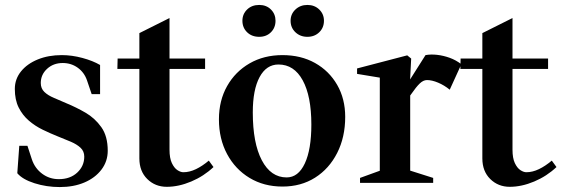

<svg xmlns="http://www.w3.org/2000/svg" viewBox="-20 -740 2272 777"><path d="M222 17Q168 17 119.5 1.5Q71 -14 50 -39L58 -150H91L109 -95Q121 -59 150.5 -37Q180 -15 218 -15Q264 -15 292.5 -41.5Q321 -68 321 -106Q321 -128 306 -142Q291 -156 266.5 -166.5Q242 -177 214 -188Q184 -200 153 -215Q122 -230 96.5 -252Q71 -274 55.5 -305Q40 -336 40 -380Q40 -420 65 -451Q90 -482 133 -499.5Q176 -517 230 -517Q271 -517 313.5 -505.5Q356 -494 385 -477V-359H351L332 -415Q321 -447 294.5 -466Q268 -485 234 -485Q196 -485 170.5 -461.5Q145 -438 145 -404Q145 -382 159.5 -368Q174 -354 198 -344Q222 -334 249 -322Q288 -306 326 -284Q364 -262 390 -225.5Q416 -189 416 -130Q416 -87 390.5 -53.5Q365 -20 321.5 -1.5Q278 17 222 17Z M655 16Q608 16 576 -15.5Q544 -47 544 -99V-472L556 -461H455L456 -503H556L544 -492V-606L666 -667V-492L655 -503H810V-461H655L666 -472V-134Q666 -100 675.5 -80Q685 -60 698 -51.5Q711 -43 722 -43Q747 -43 773 -55.5Q799 -68 825 -90L844 -64Q805 -27 754 -5.5Q703 16 655 16Z M1123 15Q1048 15 990 -20Q932 -55 899 -116.5Q866 -178 866 -257Q866 -333 899 -391.5Q932 -450 990 -483.5Q1048 -517 1123 -517Q1198 -517 1255 -485Q1312 -453 1344.5 -396.5Q1377 -340 1377 -267Q1377 -185 1344.5 -121Q1312 -57 1255 -21Q1198 15 1123 15ZM1140 -22Q1187 -22 1213.5 -78.5Q1240 -135 1240 -236Q1240 -351 1205 -415Q1170 -479 1107 -479Q1058 -479 1030.5 -428Q1003 -377 1003 -285Q1003 -161 1039.5 -91.5Q1076 -22 1140 -22ZM1224 -591Q1195 -591 1175.5 -609.5Q1156 -628 1156 -656Q1156 -683 1175.5 -701.5Q1195 -720 1224 -720Q1253 -720 1272 -701.5Q1291 -683 1291 -656Q1291 -628 1272 -609.5Q1253 -591 1224 -591ZM1029 -591Q999 -591 980 -609.5Q961 -628 961 -656Q961 -683 980 -701.5Q999 -720 1029 -720Q1058 -720 1076.5 -701.5Q1095 -683 1095 -656Q1095 -628 1076.5 -609.5Q1058 -591 1029 -591Z M1437 0V-20L1528 -53L1517 -38V-437L1528 -424L1425 -441V-463L1628 -516L1644 -503L1639 -406L1633 -408L1702 -517Q1724 -521 1749.5 -518Q1775 -515 1800 -506Q1825 -497 1847 -480L1800 -377Q1778 -395 1753 -405.5Q1728 -416 1708 -416Q1693 -416 1678.5 -402Q1664 -388 1644 -359Q1641 -354 1636 -348Q1631 -342 1627 -336L1640 -367V-38L1629 -53L1733 -20V0Z M2043 16Q1996 16 1964 -15.5Q1932 -47 1932 -99V-472L1944 -461H1843L1844 -503H1944L1932 -492V-606L2054 -667V-492L2043 -503H2198V-461H2043L2054 -472V-134Q2054 -100 2063.5 -80Q2073 -60 2086 -51.5Q2099 -43 2110 -43Q2135 -43 2161 -55.5Q2187 -68 2213 -90L2232 -64Q2193 -27 2142 -5.5Q2091 16 2043 16Z"/></svg>

Font: Wittgenstein SemiBold
Style: Regular
Weight: 600
Designer: Jörg Drees
Foundry: Jörg Drees
Version: Version 1.500